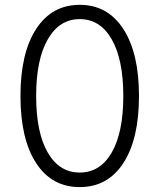

<svg xmlns="http://www.w3.org/2000/svg" viewBox="-20 -757 654 787"><path d="M306.8 9.9Q192.1 9.9 128 -88.6Q63.9 -187.1 63.9 -363.6Q63.9 -539.4 128.2 -638.3Q192.5 -737.2 306.8 -737.2Q421.2 -737.2 485.4 -638.3Q549.7 -539.4 549.7 -363.6Q549.7 -187.1 485.6 -88.6Q421.5 9.9 306.8 9.9ZM306.8 -49.7Q390.6 -49.7 438 -131.9Q485.4 -214.1 485.4 -363.6Q485.4 -512.8 438 -595.7Q390.6 -678.6 306.8 -678.6Q223.4 -678.6 175.8 -595.7Q128.2 -512.8 128.2 -363.6Q128.2 -214.1 175.6 -131.9Q223 -49.7 306.8 -49.7Z"/></svg>

Font: Inter Zeller Light
Style: Regular
Weight: 300
Designer: Rasmus Andersson; Joe Bland
Foundry: zeller
Version: Version 3.015;git-dec3a8cb1